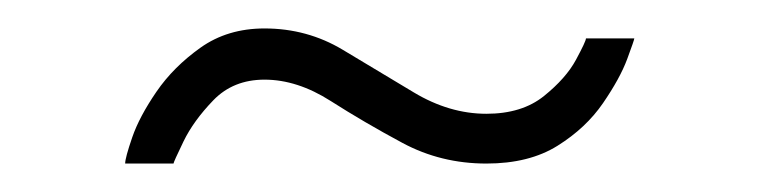

<svg xmlns="http://www.w3.org/2000/svg" viewBox="-20 -360 533 135"><path d="M68 -245Q68 -249 73 -263.5Q78 -278 90 -295.5Q102 -313 121 -326.5Q140 -340 166 -340Q196 -340 221 -325Q246 -310 271 -295Q296 -280 322 -280Q347 -280 362.5 -292.5Q378 -305 385 -318Q392 -331 392 -333H426Q426 -332 421 -318.5Q416 -305 404 -287.5Q392 -270 372 -257.5Q352 -245 322 -245Q290 -245 263 -259.5Q236 -274 212.5 -289Q189 -304 166 -304Q144 -304 130 -289.5Q116 -275 109 -260.5Q102 -246 102 -245Z"/></svg>

Font: Raleway Thin Light
Style: Regular
Weight: 300
Version: Version 4.026